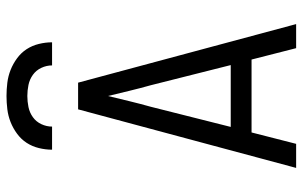

<svg xmlns="http://www.w3.org/2000/svg" viewBox="-190 -740 930 590"><g transform="rotate(-90 275.0 -445.0)"><path d="M54 0 234 -670H316L496 0H422L387 -137H163L128 0ZM370 -201 308 -447Q299 -479 291 -512Q283 -545 275 -578Q267 -545 259 -512Q251 -479 242 -447L180 -201ZM110 -750Q110 -770 115 -790.5Q120 -811 131 -828Q142 -845 159 -857.5Q176 -870 195 -877.5Q214 -885 234.5 -887.5Q255 -890 275 -890Q295 -890 315.5 -887.5Q336 -885 355 -877.5Q374 -870 391 -857.5Q408 -845 419 -828Q430 -811 435 -790.5Q440 -770 440 -750H369Q369 -767 361.5 -783Q354 -799 340 -809Q326 -819 309 -822.5Q292 -826 275 -826Q258 -826 241 -822.5Q224 -819 210 -809Q196 -799 188.5 -783Q181 -767 181 -750Z"/></g></svg>

Font: Lode
Style: Regular
Weight: 400
Monospace: yes
Designer: Belleve Invis
Foundry: Belleve Invis
Version: Version 29.2.0; ttfautohint (v1.8.3)